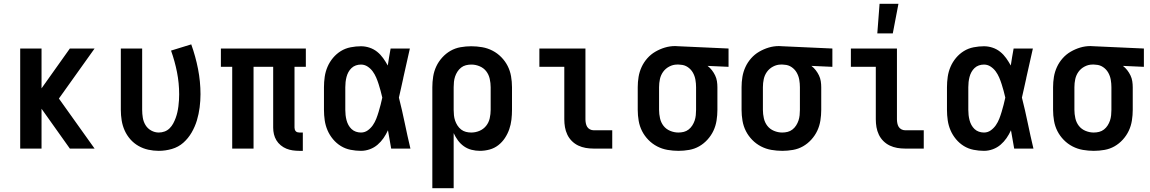

<svg xmlns="http://www.w3.org/2000/svg" viewBox="-20 -787 6090 1017"><path d="M350 0 200 -211V0H87V-530H200V-319L350 -530H481L292 -265L481 0Z M821 12Q793 12 765.5 6Q738 0 713.5 -14Q689 -28 670.5 -49Q652 -70 640.5 -95.5Q629 -121 624.5 -149Q620 -177 620 -205V-530H733V-205Q733 -184 736.5 -163Q740 -142 751 -124Q762 -106 781 -95.5Q800 -85 821 -85Q837 -85 852 -90.5Q867 -96 878.5 -107.5Q890 -119 897.5 -133Q905 -147 910.5 -162Q916 -177 919.5 -192.5Q923 -208 925 -224Q927 -240 928 -256Q929 -272 929 -287Q929 -347 917.5 -405Q906 -463 886 -519L993 -552Q1016 -488 1029 -421.5Q1042 -355 1042 -288Q1042 -253 1037.5 -218Q1033 -183 1023 -149.5Q1013 -116 995 -85Q977 -54 951 -31Q925 -8 890.5 2Q856 12 821 12Z M1584 12H1566Q1548 12 1530.5 9.5Q1513 7 1497 0.5Q1481 -6 1467 -17.5Q1453 -29 1444 -44Q1435 -59 1431 -76Q1427 -93 1427 -111V-433H1323V0H1210V-433H1150V-530H1600V-433H1540V-111Q1540 -106 1541.5 -101Q1543 -96 1546.5 -92Q1550 -88 1555.5 -86.5Q1561 -85 1566 -85H1584Z M1892 12Q1865 12 1837 6.5Q1809 1 1785.5 -13.5Q1762 -28 1744 -49.5Q1726 -71 1715 -96.5Q1704 -122 1700 -149.5Q1696 -177 1696 -205V-325Q1696 -353 1700 -380.5Q1704 -408 1715 -433.5Q1726 -459 1744 -480.5Q1762 -502 1785.5 -516.5Q1809 -531 1837 -536.5Q1865 -542 1892 -542Q1915 -542 1937.5 -534.5Q1960 -527 1978 -512.5Q1996 -498 2009.5 -479Q2023 -460 2034 -440Q2037 -462 2041 -484.5Q2045 -507 2049 -530H2151Q2142 -491 2133.5 -452Q2125 -413 2116 -374V-373Q2110 -347 2104.5 -321Q2099 -295 2093 -270Q2110 -203 2124 -135Q2138 -67 2154 0H2052Q2048 -24 2043.5 -48.5Q2039 -73 2035 -97Q2025 -75 2011.5 -55.5Q1998 -36 1980 -20.5Q1962 -5 1939 3.5Q1916 12 1892 12ZM1892 -85Q1912 -85 1928 -96.5Q1944 -108 1955 -124Q1966 -140 1973 -158Q1980 -176 1985.5 -194.5Q1991 -213 1996 -232Q2001 -251 2005 -270Q2001 -288 1996 -306Q1991 -324 1985.5 -341.5Q1980 -359 1972.5 -376.5Q1965 -394 1954 -409Q1943 -424 1927 -434.5Q1911 -445 1892 -445Q1878 -445 1865 -440.5Q1852 -436 1842 -426.5Q1832 -417 1825.5 -405Q1819 -393 1815.5 -379.5Q1812 -366 1810.5 -352.5Q1809 -339 1809 -325V-205Q1809 -191 1810.5 -177.5Q1812 -164 1815.5 -150.5Q1819 -137 1825.5 -125Q1832 -113 1842 -103.5Q1852 -94 1865 -89.5Q1878 -85 1892 -85Z M2270 210V-325Q2270 -353 2274.5 -381.5Q2279 -410 2291 -435.5Q2303 -461 2322.5 -482.5Q2342 -504 2366.5 -518Q2391 -532 2419.5 -537Q2448 -542 2476 -542Q2505 -542 2534 -537Q2563 -532 2589 -518.5Q2615 -505 2635.5 -484Q2656 -463 2669 -437.5Q2682 -412 2687 -383Q2692 -354 2692 -325V-205Q2692 -179 2689 -153Q2686 -127 2677.5 -102.5Q2669 -78 2654.5 -56Q2640 -34 2619.5 -18Q2599 -2 2573.5 5Q2548 12 2522 12Q2500 12 2478 6.5Q2456 1 2437.5 -12Q2419 -25 2405.5 -43.5Q2392 -62 2383 -82V210ZM2476 -85Q2499 -85 2520 -94Q2541 -103 2555 -120.5Q2569 -138 2574 -160.5Q2579 -183 2579 -205V-325Q2579 -347 2574 -369.5Q2569 -392 2555.5 -409.5Q2542 -427 2520.5 -436Q2499 -445 2477 -445Q2462 -445 2448 -441.5Q2434 -438 2422.5 -429Q2411 -420 2403 -407.5Q2395 -395 2390.5 -381.5Q2386 -368 2384.5 -353.5Q2383 -339 2383 -325V-205Q2383 -191 2384.5 -176.5Q2386 -162 2390.5 -148.5Q2395 -135 2403 -122.5Q2411 -110 2422.5 -101Q2434 -92 2448 -88.5Q2462 -85 2476 -85Z M3223 0H3124Q3103 0 3082.5 -3.5Q3062 -7 3043 -16Q3024 -25 3009 -40Q2994 -55 2985 -74Q2976 -93 2972.5 -113.5Q2969 -134 2969 -155V-433H2837V-530H3081V-155Q3081 -145 3083 -134.5Q3085 -124 3090 -115.5Q3095 -107 3104.5 -102Q3114 -97 3124 -97H3223Z M3574 12Q3545 12 3516 7Q3487 2 3461 -11.5Q3435 -25 3414.5 -46Q3394 -67 3381 -92.5Q3368 -118 3363 -147Q3358 -176 3358 -205V-325Q3358 -353 3362.5 -380Q3367 -407 3378.5 -432Q3390 -457 3408.5 -478Q3427 -499 3451 -513Q3475 -527 3501.5 -535Q3528 -543 3556 -543Q3561 -543 3565.5 -542.5Q3570 -542 3575 -542L3839 -530V-433L3728 -438Q3741 -428 3751 -415Q3761 -402 3768 -387.5Q3775 -373 3777.5 -357Q3780 -341 3780 -325V-205Q3780 -177 3775.5 -148.5Q3771 -120 3759 -94.5Q3747 -69 3727.5 -47.5Q3708 -26 3683.5 -12Q3659 2 3630.5 7Q3602 12 3574 12ZM3573 -85Q3588 -85 3602 -88.5Q3616 -92 3627.5 -101Q3639 -110 3647 -122.5Q3655 -135 3659.5 -148.5Q3664 -162 3665.5 -176.5Q3667 -191 3667 -205V-325Q3667 -345 3663.5 -365Q3660 -385 3650 -402.5Q3640 -420 3623 -431.5Q3606 -443 3586 -444L3575 -445H3566Q3545 -445 3525 -434.5Q3505 -424 3492.5 -406.5Q3480 -389 3475.5 -368Q3471 -347 3471 -325V-205Q3471 -183 3476 -160.5Q3481 -138 3494.5 -120.5Q3508 -103 3529.5 -94Q3551 -85 3573 -85Z M4124 12Q4095 12 4066 7Q4037 2 4011 -11.5Q3985 -25 3964.5 -46Q3944 -67 3931 -92.5Q3918 -118 3913 -147Q3908 -176 3908 -205V-325Q3908 -353 3912.5 -380Q3917 -407 3928.5 -432Q3940 -457 3958.5 -478Q3977 -499 4001 -513Q4025 -527 4051.5 -535Q4078 -543 4106 -543Q4111 -543 4115.5 -542.5Q4120 -542 4125 -542L4389 -530V-433L4278 -438Q4291 -428 4301 -415Q4311 -402 4318 -387.5Q4325 -373 4327.5 -357Q4330 -341 4330 -325V-205Q4330 -177 4325.5 -148.5Q4321 -120 4309 -94.5Q4297 -69 4277.5 -47.5Q4258 -26 4233.5 -12Q4209 2 4180.5 7Q4152 12 4124 12ZM4123 -85Q4138 -85 4152 -88.5Q4166 -92 4177.5 -101Q4189 -110 4197 -122.5Q4205 -135 4209.5 -148.5Q4214 -162 4215.5 -176.5Q4217 -191 4217 -205V-325Q4217 -345 4213.5 -365Q4210 -385 4200 -402.5Q4190 -420 4173 -431.5Q4156 -443 4136 -444L4125 -445H4116Q4095 -445 4075 -434.5Q4055 -424 4042.5 -406.5Q4030 -389 4025.5 -368Q4021 -347 4021 -325V-205Q4021 -183 4026 -160.5Q4031 -138 4044.5 -120.5Q4058 -103 4079.5 -94Q4101 -85 4123 -85Z M4873 0H4774Q4753 0 4732.5 -3.5Q4712 -7 4693 -16Q4674 -25 4659 -40Q4644 -55 4635 -74Q4626 -93 4622.5 -113.5Q4619 -134 4619 -155V-433H4487V-530H4731V-155Q4731 -145 4733 -134.5Q4735 -124 4740 -115.5Q4745 -107 4754.5 -102Q4764 -97 4774 -97H4873Z M4627 -610 4639 -767H4739L4709 -610Z M5192 12Q5165 12 5137 6.5Q5109 1 5085.5 -13.5Q5062 -28 5044 -49.5Q5026 -71 5015 -96.5Q5004 -122 5000 -149.5Q4996 -177 4996 -205V-325Q4996 -353 5000 -380.5Q5004 -408 5015 -433.5Q5026 -459 5044 -480.5Q5062 -502 5085.5 -516.5Q5109 -531 5137 -536.5Q5165 -542 5192 -542Q5215 -542 5237.5 -534.5Q5260 -527 5278 -512.5Q5296 -498 5309.5 -479Q5323 -460 5334 -440Q5337 -462 5341 -484.5Q5345 -507 5349 -530H5451Q5442 -491 5433.5 -452Q5425 -413 5416 -374V-373Q5410 -347 5404.5 -321Q5399 -295 5393 -270Q5410 -203 5424 -135Q5438 -67 5454 0H5352Q5348 -24 5343.5 -48.5Q5339 -73 5335 -97Q5325 -75 5311.5 -55.5Q5298 -36 5280 -20.5Q5262 -5 5239 3.5Q5216 12 5192 12ZM5192 -85Q5212 -85 5228 -96.5Q5244 -108 5255 -124Q5266 -140 5273 -158Q5280 -176 5285.5 -194.5Q5291 -213 5296 -232Q5301 -251 5305 -270Q5301 -288 5296 -306Q5291 -324 5285.5 -341.5Q5280 -359 5272.5 -376.5Q5265 -394 5254 -409Q5243 -424 5227 -434.5Q5211 -445 5192 -445Q5178 -445 5165 -440.5Q5152 -436 5142 -426.5Q5132 -417 5125.5 -405Q5119 -393 5115.5 -379.5Q5112 -366 5110.5 -352.5Q5109 -339 5109 -325V-205Q5109 -191 5110.5 -177.5Q5112 -164 5115.5 -150.5Q5119 -137 5125.5 -125Q5132 -113 5142 -103.5Q5152 -94 5165 -89.5Q5178 -85 5192 -85Z M5774 12Q5745 12 5716 7Q5687 2 5661 -11.5Q5635 -25 5614.5 -46Q5594 -67 5581 -92.5Q5568 -118 5563 -147Q5558 -176 5558 -205V-325Q5558 -353 5562.5 -380Q5567 -407 5578.5 -432Q5590 -457 5608.5 -478Q5627 -499 5651 -513Q5675 -527 5701.5 -535Q5728 -543 5756 -543Q5761 -543 5765.5 -542.5Q5770 -542 5775 -542L6039 -530V-433L5928 -438Q5941 -428 5951 -415Q5961 -402 5968 -387.5Q5975 -373 5977.5 -357Q5980 -341 5980 -325V-205Q5980 -177 5975.5 -148.5Q5971 -120 5959 -94.5Q5947 -69 5927.5 -47.5Q5908 -26 5883.5 -12Q5859 2 5830.5 7Q5802 12 5774 12ZM5773 -85Q5788 -85 5802 -88.5Q5816 -92 5827.5 -101Q5839 -110 5847 -122.5Q5855 -135 5859.5 -148.5Q5864 -162 5865.5 -176.5Q5867 -191 5867 -205V-325Q5867 -345 5863.5 -365Q5860 -385 5850 -402.5Q5840 -420 5823 -431.5Q5806 -443 5786 -444L5775 -445H5766Q5745 -445 5725 -434.5Q5705 -424 5692.5 -406.5Q5680 -389 5675.5 -368Q5671 -347 5671 -325V-205Q5671 -183 5676 -160.5Q5681 -138 5694.5 -120.5Q5708 -103 5729.5 -94Q5751 -85 5773 -85Z"/></svg>

Font: Lode
Style: Bold
Weight: 700
Monospace: yes
Designer: Belleve Invis
Foundry: Belleve Invis
Version: Version 29.2.0; ttfautohint (v1.8.3)